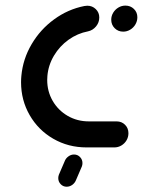

<svg xmlns="http://www.w3.org/2000/svg" viewBox="-20 -539 522 702"><path d="M57 -238.5Q57 -250 58.1 -261.5Q63.7 -323.3 95.6 -377.4Q127.4 -431.5 178 -468.3Q228.5 -505.2 288.5 -517Q294.1 -518.1 299.3 -518.1Q317.4 -518.1 330.2 -505.7Q343 -493.3 343 -475.2Q343 -456.7 331.1 -442.4Q319.3 -428.1 301.9 -424.4Q263.3 -417 230.7 -393.7Q198.1 -370.4 177.4 -335.7Q156.7 -301.1 153.3 -261.5Q152.6 -251.1 152.6 -246.7Q152.6 -204.8 172.6 -170.2Q192.6 -135.6 227.4 -115.4Q262.2 -95.2 304.8 -95.2H406.3Q424.8 -95.2 437.2 -82.8Q449.6 -70.4 449.6 -51.9Q449.6 -37.8 442.6 -25.9Q435.6 -14.1 423.7 -7Q411.9 0 398.1 0H296.7Q229.6 0 174.8 -31.7Q120 -63.3 88.5 -118Q57 -172.6 57 -238.5ZM386.7 -467Q386.7 -480.7 393.9 -492.6Q401.1 -504.4 413 -511.5Q424.8 -518.5 438.5 -518.5Q457 -518.5 469.6 -506.3Q482.2 -494.1 482.2 -475.9Q482.2 -461.9 475 -449.6Q467.8 -437.4 455.9 -430.4Q444.1 -423.3 430.4 -423.3Q411.9 -423.3 399.3 -435.9Q386.7 -448.5 386.7 -467ZM193 112.2Q193 106.3 195.2 100L216.7 50Q220.7 39.6 230.2 32.8Q239.6 25.9 250.7 25.9Q263.7 25.9 272.6 35.2Q281.5 44.4 281.5 57.4Q281.5 63.7 279.3 69.6L257.8 119.6Q253.7 130 244.3 136.9Q234.8 143.7 223.7 143.7Q210.7 143.7 201.9 134.4Q193 125.2 193 112.2Z"/></svg>

Font: 26F Galaxy Sans Extra Bold
Style: Italic
Weight: 800
Italic angle: -5°
Designer: C₂₉H₂₅N₃O₅
Version: Version 1.200